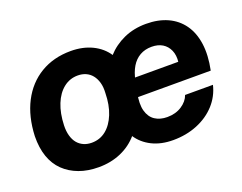

<svg xmlns="http://www.w3.org/2000/svg" viewBox="-92 -718 1135 900"><g transform="rotate(-20 475.5 -268.5)"><path d="M264 10Q210 10 166.5 -6Q123 -22 92 -52Q61 -82 45.5 -126.5Q30 -171 31 -229Q35 -326 72 -397.5Q109 -469 174 -508Q239 -547 325 -547Q385 -547 431.5 -524.5Q478 -502 505 -461H503Q539 -501 589 -523.5Q639 -546 700 -546Q761 -546 807 -525Q853 -504 881.5 -464Q910 -424 918 -366.5Q926 -309 911 -236H534L552 -327H784L782 -325Q786 -359 775 -384Q764 -409 742 -422.5Q720 -436 688 -436Q655 -436 629.5 -421.5Q604 -407 587.5 -379.5Q571 -352 563 -312L552 -258Q541 -203 550.5 -168.5Q560 -134 585 -117.5Q610 -101 646 -101Q688 -101 718.5 -121Q749 -141 759 -170H898Q885 -116 848 -75.5Q811 -35 756 -12.5Q701 10 635 10Q575 10 530 -12.5Q485 -35 459 -75H461Q426 -34 375.5 -12Q325 10 264 10ZM272 -109Q313 -109 343.5 -133.5Q374 -158 392 -202.5Q410 -247 411 -306Q413 -336 406.5 -358.5Q400 -381 387.5 -396.5Q375 -412 357 -420Q339 -428 317 -428Q277 -428 246 -403.5Q215 -379 197 -334.5Q179 -290 177 -230Q176 -201 182.5 -178Q189 -155 201.5 -140Q214 -125 232 -117Q250 -109 272 -109Z"/></g></svg>

Font: Mona Sans ExtraLight
Style: Bold Italic
Weight: 700
Italic angle: -11.6951°
Version: Version 2.000